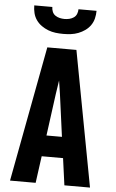

<svg xmlns="http://www.w3.org/2000/svg" viewBox="-62 -997 625 1038"><g transform="rotate(5 250.0 -477.5)"><path d="M33 0 171 -735H329L467 0H328L308 -146H192L172 0ZM292 -260 261 -490Q258 -508 255.5 -526Q253 -544 250 -562Q247 -544 244.5 -526Q242 -508 239 -490L208 -260ZM250 -815Q229 -815 208.5 -817.5Q188 -820 168.5 -827.5Q149 -835 132 -847Q115 -859 103 -876Q91 -893 86 -913.5Q81 -934 81 -955H179Q179 -942 184 -929.5Q189 -917 200 -909.5Q211 -902 224 -899Q237 -896 250 -896Q263 -896 276 -899Q289 -902 300 -909.5Q311 -917 316 -929.5Q321 -942 321 -955H419Q419 -934 414 -913.5Q409 -893 397 -876Q385 -859 368 -847Q351 -835 331.5 -827.5Q312 -820 291.5 -817.5Q271 -815 250 -815Z"/></g></svg>

Font: Iosevka SS18 Heavy
Style: Regular
Weight: 900
Monospace: yes
Designer: Belleve Invis
Foundry: Belleve Invis
Version: Version 25.1.1; ttfautohint (v1.8.4)